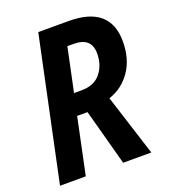

<svg xmlns="http://www.w3.org/2000/svg" viewBox="-132 -809 793 903"><g transform="rotate(-20 264.5 -357.0)"><path d="M270 -605H302Q390 -605 390 -525Q390 -467 357.5 -427Q325 -387 262 -387H224ZM142 0 201 -281H253L329 0H470L372 -307Q441 -330 482 -390Q523 -450 523 -537Q523 -714 316 -714H164L13 0Z"/></g></svg>

Font: Noto Sans UI SemiCondensed
Style: Bold Italic
Weight: 700
Width: 4
Designer: Monotype Design Team
Foundry: Monotype Imaging Inc.
Version: 1.001